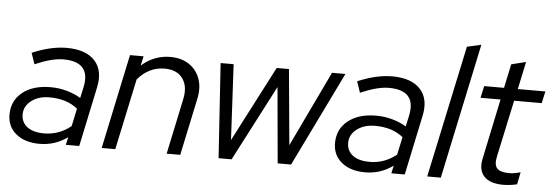

<svg xmlns="http://www.w3.org/2000/svg" viewBox="-48 -860 2918 1013"><g transform="rotate(5 1411.0 -354.0)"><path d="M187 7Q110 7 63 -31Q16 -69 16 -133Q16 -207 71.5 -251.5Q127 -296 220 -296Q264 -296 305.5 -284.5Q347 -273 380 -253L393 -312Q421 -448 274 -448Q214 -448 124 -409L104 -468Q156 -490 201 -500Q246 -510 286 -510Q388 -510 435.5 -458.5Q483 -407 464 -317L397 0H326L335 -41Q268 7 187 7ZM206 -50Q285 -50 348 -101L368 -195Q311 -242 219 -242Q161 -242 123 -213Q85 -184 85 -140Q85 -98 117 -74Q149 -50 206 -50Z M516 0 622 -501H694L683 -451Q750 -510 835 -510Q894 -510 934.5 -483Q975 -456 992 -409Q1009 -362 996 -302L932 0H860L922 -293Q937 -362 906.5 -404Q876 -446 811 -446Q727 -446 668 -376L588 0Z M1135 0 1102 -501H1171L1192 -101L1399 -501H1464L1501 -101L1692 -501H1763L1519 0H1448L1412 -401L1204 0Z M1911 7Q1834 7 1787 -31Q1740 -69 1740 -133Q1740 -207 1795.5 -251.5Q1851 -296 1944 -296Q1988 -296 2029.5 -284.5Q2071 -273 2104 -253L2117 -312Q2145 -448 1998 -448Q1938 -448 1848 -409L1828 -468Q1880 -490 1925 -500Q1970 -510 2010 -510Q2112 -510 2159.5 -458.5Q2207 -407 2188 -317L2121 0H2050L2059 -41Q1992 7 1911 7ZM1930 -50Q2009 -50 2072 -101L2092 -195Q2035 -242 1943 -242Q1885 -242 1847 -213Q1809 -184 1809 -140Q1809 -98 1841 -74Q1873 -50 1930 -50Z M2240 0 2389 -700 2464 -717 2312 0Z M2643 9Q2573 9 2541.5 -24.5Q2510 -58 2523 -119L2590 -438H2484L2498 -501H2603L2630 -628L2707 -647L2676 -501H2822L2808 -438H2662L2597 -135Q2588 -92 2605 -73.5Q2622 -55 2671 -55Q2695 -55 2729 -65L2716 0Q2700 4 2680.5 6.5Q2661 9 2643 9Z"/></g></svg>

Font: Red Hat Display
Style: Italic
Weight: 400
Italic angle: -12°
Designer: Pentagram, MCKL
Foundry: Pentagram, MCKL
Version: Version 1.023; ttfautohint (v1.8.3)